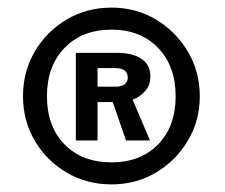

<svg xmlns="http://www.w3.org/2000/svg" viewBox="-20 -753 592 505"><path d="M273.5 -268Q208.5 -268 155.5 -299Q102.5 -330 71.5 -382.8Q40.5 -435.5 40.5 -500Q40.5 -564.5 71.5 -617.5Q102.5 -670.5 155.5 -701.8Q208.5 -733 273.5 -733Q337.5 -733 390 -701.8Q442.5 -670.5 474 -617.5Q505.5 -564.5 505.5 -500Q505.5 -435.5 474 -382.8Q442.5 -330 390 -299Q337.5 -268 273.5 -268ZM273.5 -326Q349.5 -326 395.8 -373.2Q442 -420.5 442 -500Q442 -579 395.8 -627Q349.5 -675 273.5 -675Q196 -675 149.8 -627Q103.5 -579 103.5 -500Q103.5 -420.5 149.8 -373.2Q196 -326 273.5 -326ZM179.5 -383.5V-614H287.5Q329 -614 352.2 -598.2Q375.5 -582.5 375.5 -552.5Q375.5 -528.5 361.5 -513.2Q347.5 -498 329 -490.5L374.5 -383.5H311.5L276.5 -484.5H236.5V-383.5ZM236.5 -525H285Q298 -525 307 -531Q316 -537 316 -549Q316 -574 282 -574H236.5Z"/></svg>

Font: Public Sans
Style: Bold
Weight: 700
Designer: The Public Sans project authors (U.S. Web Design System). Libre Franklin designed by Pablo Impallari and Rodrigo Fuenzal
Version: Version 1.008; ttfautohint (v1.8.1) -l 8 -r 50 -G 200 -x 14 